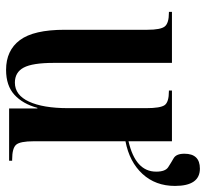

<svg xmlns="http://www.w3.org/2000/svg" viewBox="-43 -625 678 632"><g transform="rotate(90 296.0 -309.0)"><path d="M210 10Q262 10 292 -17.5Q322 -45 335 -93H337V0H509V-10H505Q468 -10 456.5 -23Q445 -36 445 -81V-383Q513 -396 552.5 -439Q592 -482 592 -546Q592 -628 535 -628Q486 -628 486 -577Q486 -550 501 -541.5Q516 -533 530.5 -523.5Q545 -514 545 -484Q545 -416 445 -393V-536H278V-526H280Q316 -526 326 -512Q336 -498 336 -451V-194Q336 -112 314.5 -65.5Q293 -19 252 -19Q218 -19 202.5 -48Q187 -77 187 -147V-536H19V-526H22Q56 -526 67 -512.5Q78 -499 78 -455V-183Q78 -81 112 -35.5Q146 10 210 10Z"/></g></svg>

Font: Noto Serif Display Condensed Semi
Style: Regular
Weight: 600
Width: 3
Designer: Monotype Design Team
Foundry: Monotype Imaging Inc.
Version: Version 1.900